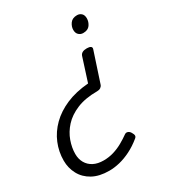

<svg xmlns="http://www.w3.org/2000/svg" viewBox="-395 -655 1199 1309"><g transform="rotate(-30 204.5 -0.5)"><path d="M360 -286Q381 -286 390.5 -279Q400 -272 395 -258L318 -24Q314 -12 303 -4.5Q292 3 275 3Q181 3 115 30.5Q49 58 9 102Q-31 146 -49.5 198Q-68 250 -68 299Q-68 339 -50.5 369.5Q-33 400 -0.5 417Q32 434 79 434Q120 434 158 422.5Q196 411 230.5 391.5Q265 372 294 351Q305 344 317.5 348.5Q330 353 338 367Q348 383 348 393.5Q348 404 336 413Q293 448 248 470.5Q203 493 160 503.5Q117 514 77 514Q-1 514 -53.5 485Q-106 456 -132.5 406.5Q-159 357 -159 299Q-159 229 -132.5 165Q-106 101 -54.5 50Q-3 -1 72.5 -33.5Q148 -66 248 -74L307 -258Q312 -272 325 -279Q338 -286 360 -286ZM415 -515Q435 -515 449 -502Q463 -489 463 -463Q463 -436 446.5 -412Q430 -388 392 -388Q372 -388 357.5 -401.5Q343 -415 343 -440Q343 -467 360.5 -491Q378 -515 415 -515Z"/></g></svg>

Font: Playwrite RO
Style: Regular
Weight: 400
Designer: Veronika Burian, José Scaglione
Foundry: TypeTogether
Version: Version 1.002